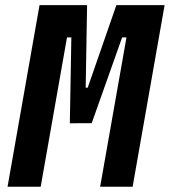

<svg xmlns="http://www.w3.org/2000/svg" viewBox="-20 -713 648 733"><path d="M8.8 0H135.3L235.8 -570.3H252.4L246.6 -242.2L292.5 -242.7H330.1L446.3 -570.3H462.9L362.3 0H486.3L608.4 -693.4H424.3L314.9 -378.4H307.1L312.5 -693.4H130.9Z"/></svg>

Font: Cascadia Mono NF
Style: Bold Italic
Weight: 700
Italic angle: -10°
Monospace: yes
Designer: Aaron Bell
Foundry: Saja Typeworks
Version: Version 2404.023